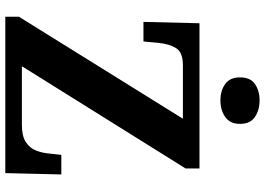

<svg xmlns="http://www.w3.org/2000/svg" viewBox="-154 -820 975 706"><g transform="rotate(90 333.0 -467.5)"><path d="M42 0V-50L417 -653H220Q173 -653 157.5 -628Q142 -603 138 -562L133 -508H61L66 -714H600V-663L224 -61H440Q481 -61 503 -75.5Q525 -90 534 -113Q543 -136 545 -161L550 -206H622L617 0ZM350 -791Q314 -791 289.5 -808.5Q265 -826 265 -863Q265 -901 289.5 -918Q314 -935 350 -935Q385 -935 410.5 -918Q436 -901 436 -863Q436 -826 410.5 -808.5Q385 -791 350 -791Z"/></g></svg>

Font: NotoSerif-Bold
Style: Regular
Weight: 700
Designer: Monotype Design Team
Foundry: Monotype Imaging Inc.
Version: Version 2.007; ttfautohint (v1.8) -l 8 -r 50 -G 200 -x 14 -D